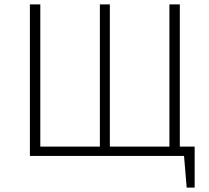

<svg xmlns="http://www.w3.org/2000/svg" viewBox="-20 -704 946 867"><path d="M859 -42V143H823L811 0H115V-684H162V-42H431V-684H476V-42H745V-684H792V-42Z"/></svg>

Font: FiraGO ExtraLight
Style: Regular
Weight: 200
Designer: bBox Type
Foundry: bBox Type GmbH
Version: Version 1.001